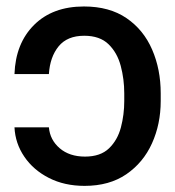

<svg xmlns="http://www.w3.org/2000/svg" viewBox="-20 -573 549 602"><path d="M25.4 -173.8H133.3Q136.7 -134.3 167.2 -108.2Q197.8 -82 246.6 -82Q294.9 -82 321.8 -107.9Q348.6 -133.8 359.1 -173.6Q369.6 -213.4 369.6 -256.3V-280.3Q369.6 -324.7 358.6 -366.2Q347.7 -407.7 320.3 -434.3Q293 -460.9 244.1 -460.9Q190.9 -460.9 163.8 -427.7Q136.7 -394.5 133.3 -340.8H25.4Q28.8 -437 86.9 -494.9Q145 -552.7 243.2 -552.7Q323.2 -552.7 376.7 -516.1Q430.2 -479.5 457 -417.5Q483.9 -355.5 483.9 -280.3V-256.3Q483.9 -184.1 456.5 -123.5Q429.2 -63 376 -26.6Q322.8 9.8 245.1 9.8Q182.1 9.8 133.3 -15.1Q84.5 -40 56.2 -81.8Q27.8 -123.5 25.4 -173.8Z"/></svg>

Font: Inter Tight Medium
Style: Regular
Weight: 500
Designer: Rasmus Andersson
Foundry: rsms
Version: Version 3.004; ttfautohint (v1.8.4.7-5d5b)